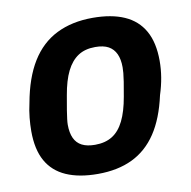

<svg xmlns="http://www.w3.org/2000/svg" viewBox="-67 -605 680 684"><g transform="rotate(-10 273.0 -263.5)"><path d="M234 12Q166 12 119.5 -8.5Q73 -29 49.5 -71Q26 -113 26 -179Q26 -202 28.5 -227.5Q31 -253 37 -279Q53 -368 88.5 -425.5Q124 -483 180 -511Q236 -539 311 -539Q379 -539 425.5 -518.5Q472 -498 496 -455.5Q520 -413 520 -347Q520 -317 515 -287Q510 -257 500 -226Q482 -144 447 -91.5Q412 -39 359 -13.5Q306 12 234 12ZM242 -92Q279 -92 304.5 -108Q330 -124 346.5 -157.5Q363 -191 372 -243Q378 -276 381 -295.5Q384 -315 385 -326.5Q386 -338 386 -347Q386 -376 377 -395.5Q368 -415 350 -425Q332 -435 302 -435Q265 -435 240 -418.5Q215 -402 198.5 -369Q182 -336 173 -283Q167 -251 164 -231Q161 -211 159.5 -199.5Q158 -188 158 -179Q158 -150 167 -130.5Q176 -111 194.5 -101.5Q213 -92 242 -92Z"/></g></svg>

Font: Archivo SemiCondensed
Style: Bold Italic
Weight: 700
Width: 4
Italic angle: -10°
Designer: Hector Gatti
Foundry: Omnibus-Type
Version: Version 2.001